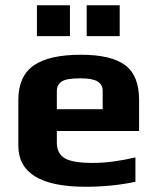

<svg xmlns="http://www.w3.org/2000/svg" viewBox="-20 -703 599 733"><path d="M121 -683H247V-565H121ZM311 -683H437V-565H311ZM50 -147V-321Q50 -412 108.5 -453Q167 -494 289 -494Q404 -494 457.5 -454.5Q511 -415 511 -321V-203H197V-159Q197 -117 227 -99Q257 -81 335 -81Q407 -81 497 -102V-9Q408 10 307 10Q50 10 50 -147ZM372 -286V-356Q372 -380 352.5 -392Q333 -404 287 -404Q234 -404 216 -392Q197 -379 197 -356V-286Z"/></svg>

Font: Play
Style: Bold
Weight: 700
Designer: Jonas Hecksher (Cyrillic expansion: Cyreal)
Foundry: Jonas Hecksher, Playtype, e-types AS
Version: Version 2.101; ttfautohint (v1.5.65-e2d9)